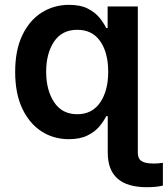

<svg xmlns="http://www.w3.org/2000/svg" viewBox="-20 -573 702 804"><path d="M594.7 210.9Q431.2 210.9 431.2 66.4V-86.4H424.8Q415 -66.4 396.5 -43.9Q377.9 -21.5 346.7 -5.9Q315.4 9.8 268.1 9.8Q204.1 9.8 153.3 -23.2Q102.5 -56.2 73 -119.1Q43.5 -182.1 43.5 -272Q43.5 -362.8 73.5 -425.5Q103.5 -488.3 154.8 -520.5Q206.1 -552.7 269 -552.7Q317.4 -552.7 348.4 -536.6Q379.4 -520.5 397.5 -497.8Q415.5 -475.1 424.8 -455.6H430.7V-545.9H557.1V66.4Q557.1 90.8 572.3 101.3Q587.4 111.8 624 111.8Q641.6 111.8 662.1 108.9V204.1Q635.3 210.9 594.7 210.9ZM303.7 -94.7Q365.7 -94.7 399.4 -143.8Q433.1 -192.9 433.1 -272.5Q433.1 -352.1 399.9 -400.1Q366.7 -448.2 303.7 -448.2Q239.3 -448.2 206.3 -398.7Q173.3 -349.1 173.3 -272.5Q173.3 -195.8 206.5 -145.3Q239.7 -94.7 303.7 -94.7Z"/></svg>

Font: Inter-SemiBold
Style: Regular
Weight: 600
Designer: Rasmus Andersson
Foundry: rsms
Version: Version 4.000;git-a52131595